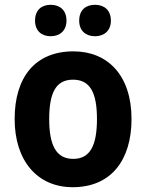

<svg xmlns="http://www.w3.org/2000/svg" viewBox="-20 -821 609 800"><path d="M126 -735C126 -692 154 -670 191 -670C228 -670 257 -692 257 -735C257 -780 228 -801 191 -801C154 -801 126 -780 126 -735ZM310 -735C310 -692 338 -670 376 -670C413 -670 442 -692 442 -735C442 -780 413 -801 376 -801C338 -801 310 -780 310 -735ZM528 -325C528 -507 429 -607 286 -607C128 -607 41 -501 41 -325C41 -153 134 -41 283 -41C443 -41 528 -154 528 -325ZM185 -325C185 -436 214 -489 284 -489C355 -489 384 -436 384 -325C384 -214 355 -159 285 -159C215 -159 185 -214 185 -325Z"/></svg>

Font: Noto Sans Tamil UI SemiCondensed
Style: Bold
Weight: 700
Width: 4
Designer: Jelle Bosma - Monotype Design Team
Foundry: Monotype Imaging Inc.
Version: Version 2.004